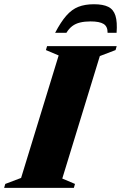

<svg xmlns="http://www.w3.org/2000/svg" viewBox="-62 -908 585 928"><path d="M221.5 -640 160 -666 165.5 -685H502L496.5 -666L420.5 -637L239 -45L300.5 -19L295 0H-42L-36.5 -19L40 -48ZM375.5 -804.5Q347 -804.5 325.2 -799.2Q303.5 -794 287.2 -781.8Q271 -769.5 259 -749.5H204.5Q232 -802 258.5 -832.2Q285 -862.5 316.8 -875Q348.5 -887.5 392 -887.5Q436 -887.5 461.2 -875Q486.5 -862.5 496 -832.2Q505.5 -802 501.5 -749.5H458Q458.5 -780 438.8 -792.2Q419 -804.5 375.5 -804.5Z"/></svg>

Font: Newsreader 36pt ExtraBold
Style: Italic
Weight: 800
Italic angle: -17°
Designer: Hugues Gentile
Foundry: Production Type
Version: Version 1.003